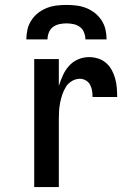

<svg xmlns="http://www.w3.org/2000/svg" viewBox="-20 -760 540 780"><path d="M119 0V-520H219V-411Q226 -433 235.5 -454Q245 -475 260 -492Q275 -509 296.5 -518.5Q318 -528 341 -528Q360 -528 378 -522.5Q396 -517 410.5 -504.5Q425 -492 434 -475.5Q443 -459 448 -440.5Q453 -422 454.5 -403.5Q456 -385 456 -366H356Q356 -379 354 -391.5Q352 -404 346 -415.5Q340 -427 328.5 -433.5Q317 -440 305 -440Q288 -440 272.5 -431Q257 -422 248 -407.5Q239 -393 233.5 -377Q228 -361 224.5 -344Q221 -327 220 -310Q219 -293 219 -276V0ZM87 -600Q87 -620 91.5 -640Q96 -660 107.5 -677.5Q119 -695 135 -707.5Q151 -720 170 -727.5Q189 -735 209.5 -737.5Q230 -740 250 -740Q270 -740 290.5 -737.5Q311 -735 330 -727.5Q349 -720 365 -707.5Q381 -695 392.5 -677.5Q404 -660 408.5 -640Q413 -620 413 -600H327Q327 -614 321.5 -628Q316 -642 304.5 -650.5Q293 -659 278.5 -662Q264 -665 250 -665Q236 -665 221.5 -662Q207 -659 195.5 -650.5Q184 -642 178.5 -628Q173 -614 173 -600Z"/></svg>

Font: Iosevka Term Curly Semibold
Style: Regular
Weight: 600
Designer: Belleve Invis
Foundry: Belleve Invis
Version: Version 32.3.0